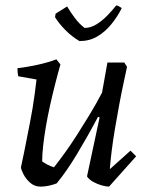

<svg xmlns="http://www.w3.org/2000/svg" viewBox="-20 -683 552 715"><path d="M131 12Q109 12 93 -2Q77 -16 68 -33Q59 -50 58 -60Q64 -87 69.5 -114.5Q75 -142 80.5 -170Q86 -198 91.5 -226Q97 -254 101.5 -281Q106 -308 109.5 -335Q113 -362 116 -387L48 -399Q45 -411 45 -429Q80 -433 119 -441.5Q158 -450 190 -462L205 -443Q195 -408 185 -368.5Q175 -329 166 -288.5Q157 -248 150.5 -209.5Q144 -171 140.5 -138.5Q137 -106 137 -82Q145 -76 156.5 -70Q168 -64 181 -60Q200 -84 222 -114.5Q244 -145 267 -181Q290 -217 314 -256.5Q338 -296 360 -338L380 -450H443L453 -434Q448 -410 440 -373Q432 -336 424 -293Q416 -250 408.5 -206Q401 -162 396 -122Q391 -82 389 -53L466 -122L487 -101L386 12Q376 12 359.5 7.5Q343 3 327.5 -5.5Q312 -14 304 -26L351 -246L345 -248Q326 -212 306.5 -177.5Q287 -143 267.5 -110.5Q248 -78 229 -50.5Q210 -23 191 0Q178 5 162 8.5Q146 12 131 12ZM276 -530Q247 -547 223 -571.5Q199 -596 185 -619L187 -632L230 -659Q241 -640 258 -617Q275 -594 295 -579Q318 -579 339.5 -592.5Q361 -606 380 -625.5Q399 -645 413 -663Q416 -663 424.5 -658.5Q433 -654 433 -652Q417 -620 394 -592Q371 -564 342 -547Q313 -530 276 -530Z"/></svg>

Font: Labrada
Style: Italic
Weight: 400
Italic angle: -7°
Designer: Mercedes Jáuregui
Foundry: Omnibus-Type Team
Version: Version 1.000